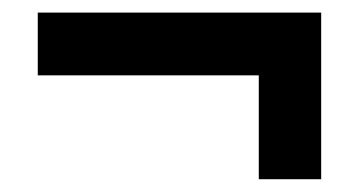

<svg xmlns="http://www.w3.org/2000/svg" viewBox="-20 -397 570 305"><path d="M490.2 -112.3H391.1V-277.3H40V-377H490.2Z"/></svg>

Font: Bpm'online Open Sans
Style: Bold
Weight: 700
Foundry: Ascender Corporation
Version: Version 1.10